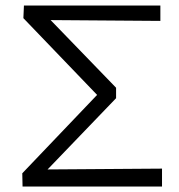

<svg xmlns="http://www.w3.org/2000/svg" viewBox="-20 -678 650 698"><path d="M61 -48 333 -333 65 -612 67 -658H563V-602L164 -605L402 -359V-321L153 -62L569 -65V0H62Z"/></svg>

Font: QiushuiShotai Bright
Style: Regular
Weight: 400
Designer: Christian Thalmann (Catharsis Fonts)
Version: Version 1.250;